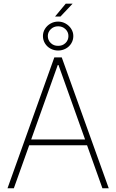

<svg xmlns="http://www.w3.org/2000/svg" viewBox="-20 -1017 628 1037"><path d="M20.5 0 273.4 -707H313.5L567.4 0H533.2L450.2 -232.4H137.7L54.7 0ZM439.5 -263.7 295.9 -666H292L148.4 -263.7ZM335 -997.1H372.1L306.6 -927.7H277.3ZM211.9 -822.3Q211.9 -843.3 222.9 -861.1Q233.9 -878.9 252.7 -889.6Q271.5 -900.4 293.9 -900.4Q315.9 -900.4 334.7 -889.6Q353.5 -878.9 364.7 -861.1Q376 -843.3 376 -822.3Q376 -800.8 365 -782.7Q354 -764.6 335 -754.4Q315.9 -744.1 293.9 -744.1Q271.5 -744.1 252.7 -754.4Q233.9 -764.6 222.9 -782.7Q211.9 -800.8 211.9 -822.3ZM349.6 -822.3Q349.6 -844.2 333.5 -859.6Q317.4 -875 293.9 -875Q270.5 -875 254.4 -859.4Q238.3 -843.8 238.3 -822.3Q238.3 -799.8 254.4 -784.4Q270.5 -769 293.9 -769.5Q317.4 -769 333.5 -784.4Q349.6 -799.8 349.6 -822.3Z"/></svg>

Font: Pretendard Std Thin
Style: Regular
Weight: 100
Designer: Base glyphs from Inter by Rasmus Andersson; Hangeul glyphs from Noto Sans CJK(Source Han Sans) by Jang Soo-young and Kan
Foundry: Kil Hyung-jin
Version: Version 1.309